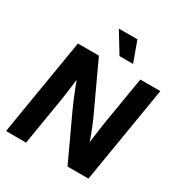

<svg xmlns="http://www.w3.org/2000/svg" viewBox="-213 -1098 1180 1250"><g transform="rotate(30 377.0 -472.5)"><path d="M13.7 0 134.3 -727.5H292L464.4 -356.4Q473.1 -336.9 485.1 -307.4Q497.1 -277.8 510 -242.9Q522.9 -208 534.2 -172.9L513.7 -142.6Q517.6 -177.7 523.2 -221.4Q528.8 -265.1 534.4 -305.4Q540 -345.7 543.9 -370.1L603.5 -727.5H753.9L633.3 0H476.1L319.8 -336.4Q308.6 -360.8 294.2 -394.8Q279.8 -428.7 262.9 -472.2Q246.1 -515.6 227.1 -566.4L252.4 -579.6Q246.6 -525.9 240.5 -478.5Q234.4 -431.2 229.2 -394.8Q224.1 -358.4 220.2 -336.9L164.6 0ZM409.7 -792 316.4 -944.8H456.1L511.7 -792Z"/></g></svg>

Font: Inter 28pt
Style: Bold Italic
Weight: 700
Italic angle: -9.3988°
Designer: Rasmus Andersson
Foundry: rsms
Version: Version 4.001;git-66647c0bb